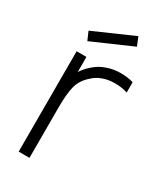

<svg xmlns="http://www.w3.org/2000/svg" viewBox="-194 -854 798 932"><g transform="rotate(30 205.0 -388.0)"><path d="M93.5 -631 73 -678 296 -776 315.5 -728ZM383.5 -568.5V-510.5Q348 -522 309.5 -521Q275 -521 244.2 -509.5Q213.5 -498 192.5 -477Q155 -444 144 -400Q133.5 -355.5 133.5 -285.5V0H73V-562.5H128V-478Q136 -490.5 146.5 -502.8Q157 -515 171 -527Q199.5 -552.5 236.2 -565.2Q273 -578 312.5 -578Q350 -578 383.5 -568.5Z"/></g></svg>

Font: Russisch Sans Light
Style: Regular
Weight: 300
Designer: Michael Sharanda (font) & Cristiano Sobral (main changes)
Foundry: Michael Sharanda
Version: Version 2.00;September 8, 2020;FontCreator 13.0.0.2681 64-bi